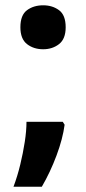

<svg xmlns="http://www.w3.org/2000/svg" viewBox="-20 -576 325 725"><path d="M31 129Q46 89 56.5 45.5Q67 2 73.5 -40Q80 -82 80 -116H217L224 -105Q217 -52 193.5 11Q170 74 138 129ZM143 -390Q107 -390 82 -409.5Q57 -429 57 -473Q57 -519 82 -537.5Q107 -556 143 -556Q178 -556 203 -537.5Q228 -519 228 -473Q228 -429 203 -409.5Q178 -390 143 -390Z"/></svg>

Font: Noto Sans Adlam
Style: Regular
Weight: 400
Designer: Mark Jamra, Neil Patel
Foundry: JamraPatel LLC
Version: Version 3.001